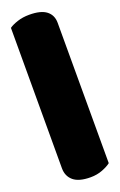

<svg xmlns="http://www.w3.org/2000/svg" viewBox="-161 -784 575 922"><g transform="rotate(-20 127.0 -323.0)"><path d="M132.8 94.2Q73.2 94.2 45.2 70.6Q17.1 46.9 17.1 6.3L17.6 -710.9Q32.2 -721.7 60.1 -731Q87.9 -740.2 121.1 -740.2Q180.7 -740.2 208.7 -718.3Q236.8 -696.3 236.8 -657.2Q236.8 -657.2 236.8 60.1Q221.7 72.3 193.6 83.3Q165.5 94.2 132.8 94.2Z"/></g></svg>

Font: Modak
Style: Regular
Weight: 400
Version: Version 1.036;PS Version 1.000;hotconv 1.0.79;makeotf.lib2.5